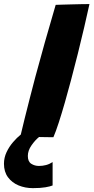

<svg xmlns="http://www.w3.org/2000/svg" viewBox="-120 -682 472 969"><path d="M149.5 10.5Q134.5 10.5 115.8 10.2Q97 10 77 9.5Q57.5 25 39 51.5Q20.5 78 20.5 105Q20.5 133.5 37.8 144.5Q55 155.5 76.5 155.5Q95 155.5 112.2 151Q129.5 146.5 145.5 136V254Q133.5 259 109.2 263.2Q85 267.5 46 267.5Q7 267.5 -26.2 253.8Q-59.5 240 -79.8 212.5Q-100 185 -100 144.5Q-100 114 -87 86.2Q-74 58.5 -54.2 35.5Q-34.5 12.5 -15 -3Q-7.5 -35 4.5 -83.8Q16.5 -132.5 30.8 -187.8Q45 -243 58.5 -294.5Q80.5 -377 106.5 -468.8Q132.5 -560.5 161 -657.5Q170.5 -658 191.8 -658.5Q213 -659 239 -659.8Q265 -660.5 290 -661Q315 -661.5 331.5 -661.5Q320.5 -610 305.2 -545.2Q290 -480.5 272.8 -411Q255.5 -341.5 238 -276Q223.5 -221 207.5 -165.2Q191.5 -109.5 176.5 -63.2Q161.5 -17 149.5 10.5Z"/></svg>

Font: Grandstander ExtraBold
Style: Italic
Weight: 800
Italic angle: -15°
Designer: Tyler Finck
Foundry: Etcetera Type Co
Version: Version 1.200; ttfautohint (v1.8.3)